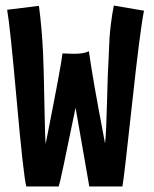

<svg xmlns="http://www.w3.org/2000/svg" viewBox="-20 -676 558 696"><path d="M192.9 0H75.2Q64.5 -43.9 40.5 -312.5Q16.6 -581.1 5.9 -640.6L121.1 -654.8Q131.8 -575.2 136.2 -481.4Q138.7 -424.8 140.9 -301.8Q143.1 -178.7 145.5 -154.3Q203.6 -447.3 206.5 -482.4Q210.9 -482.4 225.3 -481.7Q239.7 -481 248.5 -481Q284.2 -481 302.2 -490.2Q308.6 -442.9 323.2 -359.4Q337.9 -275.9 349.6 -215.8L360.8 -155.8Q365.2 -192.4 367.9 -305.7Q370.6 -418.9 374 -469.7Q374.5 -474.6 375.2 -498.5Q376 -522.5 377.2 -540.8Q378.4 -559.1 382.3 -591.3Q386.2 -623.5 392.6 -655.8L502 -637.2Q487.8 -567.9 459 -301.5Q430.2 -35.2 423.8 0H303.7Q269.5 -193.8 253.9 -285.6Q198.2 -12.7 192.9 0Z"/></svg>

Font: Fantasque Sans Mono
Style: Bold
Weight: 700
Monospace: yes
Designer: Jany Belluz
Version: Version 1.8.0 ; ttfautohint (v1.8.2)